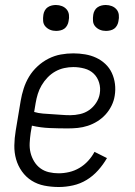

<svg xmlns="http://www.w3.org/2000/svg" viewBox="-20 -742 540 770"><path d="M216 8Q186 8 158 2.5Q130 -3 107 -17.5Q84 -32 68 -54.5Q52 -77 44.5 -103.5Q37 -130 37.5 -159Q38 -188 43 -218L63 -338Q67 -362 75 -387Q83 -412 96.5 -434.5Q110 -457 130.5 -476Q151 -495 175 -507Q199 -519 224 -523.5Q249 -528 274 -528Q298 -528 321.5 -524Q345 -520 365.5 -510.5Q386 -501 402.5 -485.5Q419 -470 428.5 -449.5Q438 -429 441 -405.5Q444 -382 440 -358Q437 -338 427.5 -318.5Q418 -299 403.5 -283Q389 -267 370.5 -255.5Q352 -244 332 -237.5Q312 -231 292 -229Q272 -227 252 -227Q215 -227 179 -228.5Q143 -230 108 -238L103 -209Q100 -188 99 -168Q98 -148 102.5 -129.5Q107 -111 117 -94.5Q127 -78 142 -67Q157 -56 176 -51.5Q195 -47 215 -47Q236 -47 257.5 -52Q279 -57 298.5 -68.5Q318 -80 333.5 -97Q349 -114 359 -133L409 -108Q394 -82 373.5 -59Q353 -36 327.5 -20.5Q302 -5 273 1.5Q244 8 216 8ZM262 -280Q281 -280 301 -284.5Q321 -289 337.5 -300.5Q354 -312 365.5 -329.5Q377 -347 380 -366Q384 -389 377.5 -410.5Q371 -432 356 -446.5Q341 -461 319 -467Q297 -473 274 -473Q256 -473 237.5 -469Q219 -465 202 -455.5Q185 -446 171 -431.5Q157 -417 147 -400Q137 -383 131.5 -365Q126 -347 123 -329L117 -293Q134 -288 152.5 -286.5Q171 -285 189.5 -284Q208 -283 226 -281.5Q244 -280 262 -280ZM405 -618Q392 -618 381 -622.5Q370 -627 362 -636Q354 -645 353 -657.5Q352 -670 354 -683Q355 -691 359.5 -699.5Q364 -708 371.5 -713Q379 -718 387.5 -720Q396 -722 404 -722Q417 -722 428.5 -717.5Q440 -713 447.5 -704Q455 -695 456.5 -682.5Q458 -670 455 -657Q454 -649 449.5 -640.5Q445 -632 438 -627Q431 -622 422 -620Q413 -618 405 -618ZM205 -618Q192 -618 181 -622.5Q170 -627 162 -636Q154 -645 153 -657.5Q152 -670 154 -683Q155 -691 159.5 -699.5Q164 -708 171.5 -713Q179 -718 187.5 -720Q196 -722 204 -722Q217 -722 228.5 -717.5Q240 -713 247.5 -704Q255 -695 256.5 -682.5Q258 -670 255 -657Q254 -649 249.5 -640.5Q245 -632 238 -627Q231 -622 222 -620Q213 -618 205 -618Z"/></svg>

Font: Iosevka Curly Slab Light
Style: Italic
Weight: 300
Italic angle: -9°
Monospace: yes
Designer: Belleve Invis
Foundry: Belleve Invis
Version: Version 22.1.2; ttfautohint (v1.8.4)